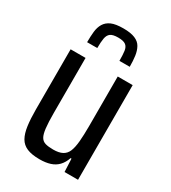

<svg xmlns="http://www.w3.org/2000/svg" viewBox="-221 -953 1019 1147"><g transform="rotate(30 289.0 -379.0)"><path d="M240 85Q186 85 153 71Q120 57 103 27Q86 -3 79.5 -50.5Q73 -98 73 -162V-577H176V-198Q176 -133 180.5 -94Q185 -55 196 -36.5Q207 -18 227.5 -12Q248 -6 282 -6Q321 -6 344.5 -18.5Q368 -31 379 -57.5Q390 -84 394 -128.5Q398 -173 398 -236V-577H501V76H408L404 -14H398Q386 21 365 43Q344 65 313 75Q282 85 240 85ZM285 -843Q335 -843 365 -830.5Q395 -818 408.5 -793.5Q422 -769 426.5 -736.5Q431 -704 431 -663H360Q360 -704 356.5 -730Q353 -756 337 -768Q321 -780 285 -780Q248 -780 232 -768Q216 -756 211.5 -730Q207 -704 207 -663H137Q137 -703 140.5 -736Q144 -769 158.5 -793Q173 -817 202 -830Q231 -843 285 -843Z"/></g></svg>

Font: Farlight84_Sys_V01
Style: Regular
Weight: 400
Designer: Ryoko NISHIZUKA  (kana, bopomofo & ideographs); Paul D. Hunt (Latin, Greek & Cyrillic); Sandoll Communications , Soo-you
Foundry: Adobe
Version: Version 2.004;October 29, 2024;FontCreator 14.0.0.2814 64-bi